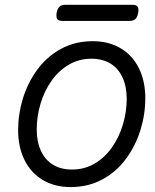

<svg xmlns="http://www.w3.org/2000/svg" viewBox="-20 -760 640 791"><path d="M578.6 -355.5Q578.6 -289.6 559.1 -225.8Q539.6 -162.1 502.4 -110.4Q461.9 -53.7 403.1 -21.5Q344.2 10.7 271 10.7Q205.6 10.7 156.5 -18.3Q107.4 -47.4 81.1 -100.6Q54.7 -153.8 54.7 -224.1Q54.7 -290 74.2 -353.8Q93.8 -417.5 130.9 -469.2Q171.4 -525.9 230.2 -558.1Q289.1 -590.3 362.3 -590.3Q427.7 -590.3 476.8 -561.3Q525.9 -532.2 552.2 -479Q578.6 -425.8 578.6 -355.5ZM193.4 -428.7Q163.1 -386.7 147.2 -333.5Q131.3 -280.3 131.3 -227.1Q131.3 -175.8 148.7 -138.4Q166 -101.1 198.5 -81.3Q231 -61.5 276.4 -61.5Q327.1 -61.5 368.7 -85.4Q410.2 -109.4 439.9 -150.9Q470.2 -192.9 486.1 -246.1Q502 -299.3 502 -352.5Q502 -403.8 484.6 -441.2Q467.3 -478.5 434.8 -498.3Q402.3 -518.1 356.9 -518.1Q306.2 -518.1 264.6 -494.1Q223.1 -470.2 193.4 -428.7ZM550.3 -718.8Q550.3 -711.4 549.3 -707Q545.9 -689 537.6 -681.4Q529.3 -673.8 512.7 -673.8H238.3Q224.6 -673.8 218.5 -678.7Q212.4 -683.6 212.4 -695.3Q212.4 -702.6 213.4 -707Q216.8 -725.1 225.1 -732.7Q233.4 -740.2 250 -740.2H524.4Q538.1 -740.2 544.2 -735.4Q550.3 -730.5 550.3 -718.8Z"/></svg>

Font: Courier Prime
Style: Italic
Weight: 400
Italic angle: -10°
Designer: Alan Dague-Greene
Foundry: Quote-Unquote Apps
Version: Version 3.018